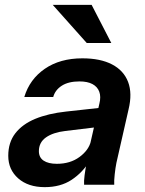

<svg xmlns="http://www.w3.org/2000/svg" viewBox="-20 -760 597 790"><path d="M326 0Q325 -15 328 -38.5Q331 -62 337 -93H334L389 -334Q396 -362 388.5 -382.5Q381 -403 360.5 -414Q340 -425 307 -425Q262 -425 234.5 -407.5Q207 -390 199 -361H80Q102 -434 164.5 -477Q227 -520 319 -520Q393 -520 441 -495Q489 -470 507 -423Q525 -376 509 -310L459 -90Q455 -70 452 -43Q449 -16 450 0ZM164 10Q96 10 55 -26Q14 -62 14 -119Q14 -174 43 -211.5Q72 -249 125 -271Q178 -293 252 -301L407 -318L389 -238L248 -221Q198 -215 169 -194.5Q140 -174 140 -138Q140 -112 159.5 -99Q179 -86 214 -86Q269 -86 307 -114Q345 -142 354 -179L350 -99Q320 -50 274.5 -20Q229 10 164 10ZM337 -583 197 -740H357L438 -583Z"/></svg>

Font: Instrument Sans SemiBold
Style: Italic
Weight: 600
Italic angle: -13°
Designer: Rodrigo Fuenzalida
Foundry: fragTYPE
Version: Version 1.000;gftools[0.9.28]